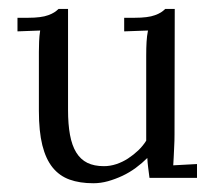

<svg xmlns="http://www.w3.org/2000/svg" viewBox="-20 -402 487 434"><path d="M310.5 -275.9Q310.5 -294.4 311.3 -307.4Q312 -320.3 314.5 -333L260.7 -331.1V-361.8H283.7Q299.8 -361.8 311 -363.3Q322.3 -364.7 330.3 -367.7Q338.4 -370.6 343.8 -374Q349.1 -377.4 353.5 -381.8H375L374.5 -98.6Q374.5 -92.8 374.3 -83.7Q374 -74.7 373.5 -65.2Q373 -55.7 372.6 -45.9Q372.1 -36.1 371.6 -28.3L425.3 -31.2V0H317.9Q316.4 -12.7 314.9 -23.4Q313.5 -34.2 313 -44.9Q301.3 -33.2 287.1 -22.7Q272.9 -12.2 256.8 -4.6Q240.7 2.9 224.1 7.6Q207.5 12.2 190.9 12.2Q160.2 12.2 137.2 3.9Q114.3 -4.4 98.9 -23.4Q83.5 -42.5 75.7 -73.7Q67.9 -105 67.9 -151.4V-284.7Q67.9 -295.9 68.4 -308.1Q68.8 -320.3 70.8 -333L19.5 -331.1V-361.8H43Q58.6 -361.8 69.8 -363.3Q81.1 -364.7 89.1 -367.7Q97.2 -370.6 102.5 -374Q107.9 -377.4 112.3 -381.8H133.8V-153.3Q133.8 -121.1 138.2 -97.2Q142.6 -73.2 152.3 -57.4Q162.1 -41.5 177.5 -33.9Q192.9 -26.4 214.8 -26.4Q229 -26.4 242.9 -31Q256.8 -35.6 269.3 -43.7Q281.7 -51.8 292.5 -62Q303.2 -72.3 310.5 -84V-115.2Z"/></svg>

Font: Parastoo Print
Style: Print
Weight: 400
Foundry: Saber Rastikerdar (saber.rastikerdar@gmail.com)
Version: Version 1.0.0-alpha5